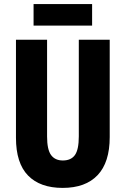

<svg xmlns="http://www.w3.org/2000/svg" viewBox="-20 -908 614 938"><path d="M516 -238Q516 -115 457 -52.5Q398 10 286 10Q176 10 117 -50.5Q58 -111 58 -235V-714H210V-241Q210 -177 229.5 -150.5Q249 -124 287 -124Q327 -124 346 -150.5Q365 -177 365 -242V-714H516ZM430 -888V-783H144V-888Z"/></svg>

Font: Noto Sans ExtraCondensed ExtraBold
Style: Regular
Weight: 800
Width: 2
Designer: Monotype Design Team
Foundry: Monotype Imaging Inc.
Version: Version 2.013; ttfautohint (v1.8.4.7-5d5b)